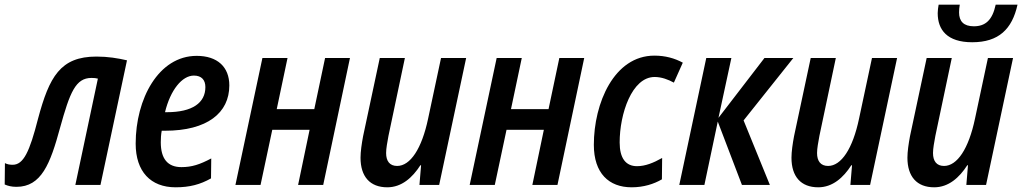

<svg xmlns="http://www.w3.org/2000/svg" viewBox="-60 -788 4355 818"><path d="M10 8C116 8 154 -89 196 -244C238 -395 262 -456 330 -456C341 -456 350 -455 357 -453L261 0H368L481 -531C442 -540 400 -547 351 -547C197 -547 150 -461 102 -282C66 -141 40 -86 -6 -86C-19 -86 -29 -88 -39 -93L-40 -2C-26 4 -11 8 10 8Z M688 10C748 10 793 -2 839 -28L840 -113C791 -87 757 -76 713 -76C654 -76 625 -112 625 -182C625 -198 626 -215 629 -231H643C823 -231 917 -307 917 -424C917 -503 866 -550 778 -550C615 -550 518 -366 518 -176C518 -57 582 10 688 10ZM643 -310C666 -405 716 -466 766 -466C799 -466 815 -447 815 -417C815 -350 760 -310 651 -310Z M943 0H1050L1100 -235H1259L1210 0H1317L1431 -541H1325L1279 -323H1119L1165 -541H1058Z M1590 10C1651 10 1697 -31 1731 -84H1734L1727 0H1811L1926 -541H1819L1764 -283C1737 -154 1688 -81 1632 -81C1600 -81 1585 -102 1585 -136C1585 -156 1590 -181 1595 -209L1665 -541H1558L1487 -208C1481 -176 1476 -142 1476 -116C1476 -36 1516 10 1590 10Z M1941 0H2048L2098 -235H2257L2208 0H2315L2429 -541H2323L2277 -323H2117L2163 -541H2056Z M2631 10C2682 10 2726 -4 2760 -24L2761 -115C2724 -94 2689 -80 2654 -80C2606 -80 2580 -114 2580 -181C2580 -303 2632 -460 2729 -460C2759 -460 2787 -449 2811 -436L2849 -521C2814 -540 2774 -551 2728 -551C2556 -551 2470 -348 2470 -171C2470 -50 2534 10 2631 10Z M2834 0H2941L2998 -270L3101 0H3220L3108 -275L3320 -541H3197L3001 -286L3056 -541H2949Z M3426 10C3487 10 3533 -31 3567 -84H3570L3563 0H3647L3762 -541H3655L3600 -283C3573 -154 3524 -81 3468 -81C3436 -81 3421 -102 3421 -136C3421 -156 3426 -181 3431 -209L3501 -541H3394L3323 -208C3317 -176 3312 -142 3312 -116C3312 -36 3352 10 3426 10Z M4082 -608C4195 -608 4252 -664 4275 -768H4182C4168 -702 4138 -676 4089 -676C4046 -676 4026 -697 4026 -735C4026 -746 4027 -756 4029 -768H3939C3937 -758 3935 -743 3935 -732C3935 -661 3975 -608 4082 -608ZM3920 10C3981 10 4027 -31 4061 -84H4064L4057 0H4141L4256 -541H4149L4094 -283C4067 -154 4018 -81 3962 -81C3930 -81 3915 -102 3915 -136C3915 -156 3920 -181 3925 -209L3995 -541H3888L3817 -208C3811 -176 3806 -142 3806 -116C3806 -36 3846 10 3920 10Z"/></svg>

Font: Noto Sans Display SemiCondensed Medium
Style: Italic
Weight: 500
Width: 4
Italic angle: -12°
Designer: Monotype Design Team
Foundry: Monotype Imaging Inc.
Version: Version 1.900